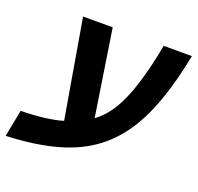

<svg xmlns="http://www.w3.org/2000/svg" viewBox="-147 -727 896 871"><g transform="rotate(20 301.0 -291.5)"><path d="M513.2 -241.2Q461.4 -153.8 387.9 -97.4Q314.5 -41 210.9 -12Q107.4 17.1 -34.2 22.9L-8.8 -106.9Q118.2 -109.4 191.9 -131.8L110.8 -606H253.9L317.9 -190.9Q361.3 -221.7 393.8 -274.4Q426.3 -327.1 452.1 -408.4Q478 -489.7 500 -606H636.2Q590.8 -372.6 513.2 -241.2Z"/></g></svg>

Font: Arimo
Style: Bold Italic
Weight: 700
Italic angle: -12°
Designer: Steve Matteson
Foundry: Monotype Imaging Inc.
Version: Version 1.33